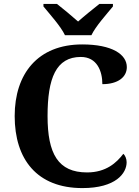

<svg xmlns="http://www.w3.org/2000/svg" viewBox="-20 -951 708 981"><path d="M312 -771H447C468 -816 526 -880 557 -918V-931H488C460 -909 409 -868 379 -841C349 -868 299 -909 271 -931H202V-918C233 -880 291 -816 312 -771ZM401 10C572 10 627 -66 627 -122C627 -139 620 -157 610 -165C576 -120 522 -70 425 -70C277 -70 223 -165 223 -358C223 -551 266 -660 393 -660C476 -660 503 -587 503 -521C584 -521 628 -558 628 -608C628 -673 553 -724 400 -724C173 -724 55 -574 55 -358C55 -137 169 10 401 10Z"/></svg>

Font: Noto Serif NP Hmong
Style: Bold
Weight: 700
Designer: Dalton Maag Ltd
Foundry: Dalton Maag Ltd
Version: Version 1.001